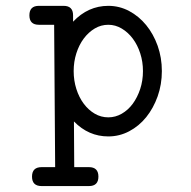

<svg xmlns="http://www.w3.org/2000/svg" viewBox="-20 -441 642 644"><path d="M229 119.6H278.3Q310.1 119.6 310.1 151.4Q310.1 183.1 278.3 183.1H197.8H194.3H119.6Q87.4 183.1 87.4 151.4Q87.4 119.6 119.6 119.6H165L161.6 -357.9H110.4Q78.6 -357.9 78.6 -389.6Q78.6 -421.4 110.4 -421.4H193.4Q225.1 -421.4 225.1 -389.6V-368.2Q275.4 -421.4 343.3 -421.4Q380.4 -421.4 413.1 -404.1Q445.8 -386.7 470.2 -356.9Q494.6 -327.1 508.8 -287.4Q522.9 -247.6 522.9 -202.6Q522.9 -157.7 508.8 -117.9Q494.6 -78.1 470.5 -48.1Q446.3 -18.1 413.3 -0.7Q380.4 16.6 343.3 16.6Q276.9 16.6 228 -33.7ZM343.3 -47.4Q367.2 -47.4 388.4 -59.6Q409.7 -71.8 425.3 -93Q440.9 -114.3 450.2 -142.3Q459.5 -170.4 459.5 -202.6Q459.5 -233.9 450.4 -262Q441.4 -290 425.5 -311.3Q409.7 -332.5 388.4 -345.2Q367.2 -357.9 343.3 -357.9Q318.8 -357.9 297.9 -345.5Q276.9 -333 261 -311.8Q245.1 -290.5 236.1 -262.2Q227.1 -233.9 227.1 -202.6Q227.1 -170.9 236.1 -142.6Q245.1 -114.3 261 -93Q276.9 -71.8 297.9 -59.6Q318.8 -47.4 343.3 -47.4Z"/></svg>

Font: Erica Type
Style: Regular
Weight: 400
Designer: Peter Wiegel
Foundry: Peter Wiegel
Version: Version 1.000 2010 initial release